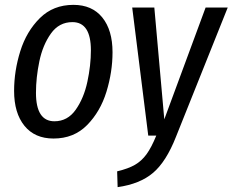

<svg xmlns="http://www.w3.org/2000/svg" viewBox="-20 -558 957 790"><path d="M38 -184Q38 -266 63.5 -347.5Q89 -429 144 -483.5Q199 -538 282 -538Q359 -538 401 -486Q443 -434 443 -343Q443 -262 418 -180.5Q393 -99 338.5 -43.5Q284 12 200 12Q123 12 80.5 -40.5Q38 -93 38 -184ZM354 -351Q354 -467 278 -467Q223 -467 189.5 -420Q156 -373 142 -306Q128 -239 128 -176Q128 -59 204 -59Q258 -59 291.5 -106.5Q325 -154 339.5 -221.5Q354 -289 354 -351ZM704 5Q664 107 610 153Q556 199 464 212L462 147Q508 136 535.5 120Q563 104 583 76.5Q603 49 623 0H590L524 -527H615L656 -67L826 -527H917Z"/></svg>

Font: Fira Sans Compressed
Style: Italic
Weight: 400
Width: 1
Italic angle: -8°
Designer: bBox Type GmbH & Carrois Corporate GbR & Edenspiekermann AG
Foundry: bBox Type GmbH & Carrois Corporate GbR & Edenspiekermann AG
Version: Version 4.301